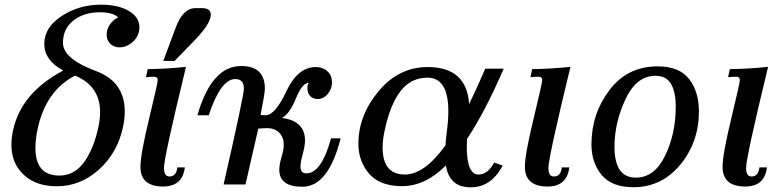

<svg xmlns="http://www.w3.org/2000/svg" viewBox="-20 -781 3304 813"><path d="M220.2 7.8Q118.7 7.8 65.4 -57.1Q28.3 -102.1 28.3 -168Q28.3 -196.3 35.2 -228.5Q68.8 -387.7 248 -482.4Q167.5 -524.9 167.5 -595.7Q167.5 -665 241.2 -713.1Q314.9 -761.2 406.7 -761.2Q481 -761.2 525.6 -734.6Q570.3 -708 570.3 -666Q570.3 -627 538.6 -600.6Q514.6 -580.6 486.3 -580.6Q458.5 -580.6 442.9 -600.6Q431.6 -614.3 431.6 -633.8Q431.6 -655.3 443.4 -674.3Q456.5 -695.3 480 -707.5Q458.5 -729 403.8 -729Q335 -729 290.8 -694.1Q246.6 -659.2 246.6 -599.6Q246.6 -532.2 385.7 -480.5Q508.3 -434.6 508.3 -309.1Q508.3 -277.8 500.5 -241.7Q477.5 -134.3 399.2 -63.2Q320.8 7.8 220.2 7.8ZM231 -37.6Q294.9 -37.6 335.9 -94.2Q377 -150.9 397 -244.6Q403.8 -277.3 403.8 -306.2Q403.8 -417 297.9 -460.9Q173.8 -396.5 139.6 -236.3Q129.9 -190.9 129.9 -155.3Q129.9 -37.6 231 -37.6Z M670.9 8.8Q574.7 8.8 574.7 -74.7Q574.7 -127 611.3 -278.1Q647.9 -429.2 647.9 -442.4Q647.9 -456.1 631.8 -456.1Q617.2 -456.1 598.1 -454.1L605.5 -488.3Q686.5 -489.3 767.6 -498Q674.3 -114.3 674.3 -69.8Q674.3 -33.7 697.8 -33.7Q726.6 -33.7 731 -72.3H762.7Q752.9 8.8 670.9 8.8ZM719.2 -522.9H671.4L724.1 -664.1Q754.4 -746.6 808.1 -746.6H835.4Q872.6 -746.6 872.6 -718.8Q872.6 -680.7 801.8 -607.9Z M1083.5 -294.9Q1091.3 -293 1105 -293Q1145 -293 1192.9 -395Q1240.7 -497.1 1316.9 -497.1Q1345.7 -497.1 1365.7 -480Q1385.7 -462.9 1385.7 -431.6Q1385.7 -404.8 1367.7 -383.3Q1349.6 -361.8 1326.2 -361.8Q1305.2 -361.8 1293.5 -374.3Q1281.7 -386.7 1281.7 -407.7Q1281.7 -421.4 1287.1 -430.2Q1259.8 -430.2 1233.2 -364.5Q1206.5 -298.8 1173.8 -281.7Q1271.5 -269 1271.5 -186Q1271.5 -163.6 1262 -129.2Q1252.4 -94.7 1252.4 -76.2Q1252.4 -46.9 1277.3 -46.9Q1340.8 -46.9 1381.8 -195.3H1422.4Q1370.6 9.8 1260.3 9.8Q1163.6 9.8 1162.6 -61Q1162.6 -84 1172.1 -116Q1181.6 -147.9 1181.6 -167Q1181.6 -199.2 1162.8 -218.8Q1144 -238.3 1111.3 -238.3Q1097.7 -238.3 1073.7 -236.3L1019.5 0H926.8Q1012.7 -376.5 1012.7 -405.8Q1012.7 -446.3 976.1 -446.3Q914.6 -446.3 863.8 -293H815.9Q876 -501.5 1001 -501.5Q1101.6 -501.5 1101.6 -405.3Q1101.6 -385.7 1083.5 -294.9Z M1973.1 12.2Q1882.3 12.2 1868.2 -80.6Q1781.2 7.3 1681.6 7.3Q1576.2 7.3 1530.3 -62Q1497.6 -110.4 1497.6 -171.9Q1497.6 -292.5 1583 -394.8Q1668.5 -497.1 1791 -497.1Q1956.5 -497.1 1966.3 -340.3Q1999.5 -407.7 2034.7 -490.2H2112.8Q2034.2 -308.1 1957.5 -192.4Q1956.5 -174.8 1956.5 -159.7Q1956.5 -42 2006.3 -42Q2045.4 -42 2072.8 -92.8L2108.4 -79.6Q2059.6 12.2 1973.1 12.2ZM1694.3 -42Q1777.3 -42 1866.2 -165.5Q1867.7 -190.9 1871.6 -220.2Q1878.4 -270.5 1878.4 -310.1Q1878.4 -452.1 1790 -452.1Q1720.2 -452.1 1676.3 -395.5Q1632.3 -338.9 1608.9 -229Q1600.1 -189 1600.1 -156.7Q1600.1 -42 1694.3 -42Z M2298.8 8.8Q2202.6 8.8 2202.6 -74.7Q2202.6 -127 2239.3 -278.1Q2275.9 -429.2 2275.9 -442.4Q2275.9 -456.1 2259.8 -456.1Q2245.1 -456.1 2226.1 -454.1L2233.4 -488.3Q2314.5 -489.3 2395.5 -498Q2302.2 -114.3 2302.2 -69.8Q2302.2 -33.7 2325.7 -33.7Q2354.5 -33.7 2358.9 -72.3H2390.6Q2380.9 8.8 2298.8 8.8Z M2662.1 11.7Q2570.3 11.7 2527.3 -40.5Q2484.4 -92.8 2484.4 -168.9Q2484.4 -299.3 2560.8 -399.7Q2637.2 -500 2764.2 -500Q2856.4 -500 2897.9 -446.5Q2939.5 -393.1 2939.5 -309.1Q2939.5 -179.7 2860.8 -84Q2782.2 11.7 2662.1 11.7ZM2672.4 -28.8Q2751 -28.8 2796.1 -121.3Q2841.3 -213.9 2841.3 -329.1Q2841.3 -392.6 2821 -426.3Q2800.8 -460 2755.9 -460Q2674.8 -460 2628.4 -360.8Q2582 -261.7 2582 -159.2Q2582 -28.8 2672.4 -28.8Z M3135.7 8.8Q3039.6 8.8 3039.6 -74.7Q3039.6 -127 3076.2 -278.1Q3112.8 -429.2 3112.8 -442.4Q3112.8 -456.1 3096.7 -456.1Q3082 -456.1 3063 -454.1L3070.3 -488.3Q3151.4 -489.3 3232.4 -498Q3139.2 -114.3 3139.2 -69.8Q3139.2 -33.7 3162.6 -33.7Q3191.4 -33.7 3195.8 -72.3H3227.5Q3217.8 8.8 3135.7 8.8Z"/></svg>

Font: Munson
Style: Italic
Weight: 400
Italic angle: -12°
Designer: Paul James MIller
Foundry: High-Logic / Made with FontCreator
Version: Version 2.10;May 5, 2019;FontCreator 11.5.0.2430 64-bit